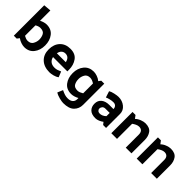

<svg xmlns="http://www.w3.org/2000/svg" viewBox="146 -1801 3101 3101"><g transform="rotate(45 1697.0 -250.0)"><path d="M198 -706V-470Q227 -486 259.5 -495Q292 -504 318 -504Q425 -504 482 -430Q539 -356 539 -246Q539 -136 480.5 -62Q422 12 318 12Q284 12 242 -2Q200 -16 167 -41L135 0H69V-695ZM284 -99Q351 -99 378 -147.5Q405 -196 405 -246Q405 -303 381 -348Q357 -393 284 -393Q263 -393 240.5 -385.5Q218 -378 198 -365V-127Q218 -115 240.5 -107Q263 -99 284 -99Z M894 12Q768 12 695.5 -57Q623 -126 623 -242Q623 -358 688.5 -428Q754 -498 867 -498Q981 -498 1034.5 -422.5Q1088 -347 1088 -244V-204H761Q770 -156 805 -127.5Q840 -99 897 -99Q930 -99 956.5 -107.5Q983 -116 1018 -132L1056 -38Q1022 -12 973.5 0Q925 12 894 12ZM965 -291Q955 -340 929 -363.5Q903 -387 864 -387Q824 -387 797 -362.5Q770 -338 762 -291Z M1423 -393Q1355 -393 1328.5 -345Q1302 -297 1302 -246Q1302 -189 1326 -144Q1350 -99 1423 -99Q1446 -99 1471.5 -109.5Q1497 -120 1519 -134V-358Q1497 -373 1471.5 -383Q1446 -393 1423 -393ZM1650 -485V-1Q1650 87 1590.5 146.5Q1531 206 1402 206Q1371 206 1312 191.5Q1253 177 1214 151L1253 59Q1298 81 1330 91Q1362 101 1399 101Q1457 101 1488 73.5Q1519 46 1519 -2V-27Q1488 -9 1453 1.5Q1418 12 1388 12Q1282 12 1225 -62Q1168 -136 1168 -246Q1168 -356 1228.5 -430Q1289 -504 1394 -504Q1430 -504 1475 -488.5Q1520 -473 1552 -445L1582 -485Z M1877 -145Q1877 -124 1894 -107.5Q1911 -91 1939 -91Q1966 -91 1993.5 -103Q2021 -115 2046 -139V-213H1948Q1914 -213 1895.5 -192Q1877 -171 1877 -145ZM1941 12Q1852 12 1809 -31.5Q1766 -75 1766 -145Q1766 -220 1817 -260Q1868 -300 1950 -300H2045Q2044 -337 2023.5 -357.5Q2003 -378 1967 -378Q1933 -378 1893 -368.5Q1853 -359 1826 -346L1791 -454Q1819 -473 1876.5 -485.5Q1934 -498 1965 -498Q2052 -498 2114 -447.5Q2176 -397 2176 -319V0H2109L2077 -41Q2050 -20 2013.5 -4Q1977 12 1941 12Z M2403 -433Q2436 -466 2485.5 -485Q2535 -504 2574 -504Q2673 -504 2714.5 -446Q2756 -388 2756 -304V0H2626V-298Q2626 -344 2604 -368.5Q2582 -393 2540 -393Q2512 -393 2481.5 -378.5Q2451 -364 2426 -345V0H2296V-485H2364Z M2983 -433Q3016 -466 3065.5 -485Q3115 -504 3154 -504Q3253 -504 3294.5 -446Q3336 -388 3336 -304V0H3206V-298Q3206 -344 3184 -368.5Q3162 -393 3120 -393Q3092 -393 3061.5 -378.5Q3031 -364 3006 -345V0H2876V-485H2944Z"/></g></svg>

Font: Palanquin Dark
Style: Regular
Weight: 400
Designer: Pria Ravichandran
Version: Version 1.000